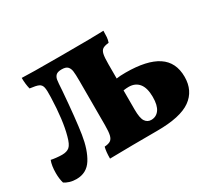

<svg xmlns="http://www.w3.org/2000/svg" viewBox="-133 -909 1260 1148"><g transform="rotate(-30 497.5 -335.0)"><path d="M965 -198Q965 -102 893.5 -51Q822 0 662 0Q484 0 334 3Q334 -45 342 -75Q370 -77 383.5 -86Q397 -95 402.5 -117.5Q408 -140 408 -187V-491Q408 -537 405 -558.5Q402 -580 390 -592Q378 -604 350 -604Q322 -604 310.5 -593Q299 -582 296 -564Q293 -546 290 -491Q275 -302 260 -205.5Q245 -109 208 -50Q171 9 100 9Q75 9 54 2.5Q33 -4 19 -14Q10 -44 10 -84Q10 -135 23 -168Q36 -165 58 -162.5Q80 -160 98 -160Q131 -160 149 -175.5Q167 -191 180 -241Q206 -335 211 -491Q213 -539 208.5 -559.5Q204 -580 187 -588Q170 -596 127 -601Q118 -637 118 -679Q169 -676 383 -676Q624 -676 682 -679Q682 -653 680.5 -635.5Q679 -618 673 -601Q644 -598 631 -589.5Q618 -581 613 -559.5Q608 -538 608 -491V-392Q631 -396 671 -396Q818 -396 891.5 -347.5Q965 -299 965 -198ZM740 -189Q740 -251 715 -282Q690 -313 644 -313Q629 -313 608 -310V-178Q608 -118 623 -96Q638 -74 664 -74Q699 -74 719.5 -102.5Q740 -131 740 -189Z"/></g></svg>

Font: Vollkorn SC Black
Style: Regular
Weight: 900
Designer: Friedrich Althausen
Foundry: Friedrich Althausen
Version: Version 4.015